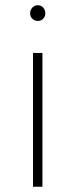

<svg xmlns="http://www.w3.org/2000/svg" viewBox="-20 -713 288 733"><path d="M106 0V-511H142V0ZM124 -633Q112 -633 103.5 -641.5Q95 -650 95 -662Q95 -675 103.5 -684Q112 -693 124 -693Q137 -693 145 -684Q153 -675 153 -662Q153 -650 145 -641.5Q137 -633 124 -633Z"/></svg>

Font: Overpass Thin
Style: Regular
Weight: 250
Designer: Delve Withrington, Dave Bailey, Thomas Jockin
Foundry: Delve Fonts LLC
Version: Version 4.000